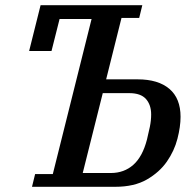

<svg xmlns="http://www.w3.org/2000/svg" viewBox="-20 -718 748 738"><path d="M115 -49H183L332 -645H209L178 -522H92L136 -698H527L515 -649H447L388 -413H509Q588 -413 631 -376.5Q674 -340 674 -269Q674 -231 662 -184.5Q650 -138 621.5 -97Q593 -56 544.5 -28Q496 0 423 0H103ZM406 -53Q457 -53 492.5 -84.5Q528 -116 545 -182Q551 -206 556 -230.5Q561 -255 561 -278Q561 -315 541 -337.5Q521 -360 477 -360H375L298 -53Z"/></svg>

Font: IBM Plex Serif Medium
Style: Italic
Weight: 500
Italic angle: -14°
Designer: Mike Abbink, Paul van der Laan, Pieter van Rosmalen
Foundry: Bold Monday
Version: Version 2.5